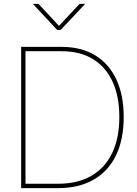

<svg xmlns="http://www.w3.org/2000/svg" viewBox="-20 -969 705 989"><path d="M279.3 0H100.6V-22.5H279.3Q380.4 -22.5 450.9 -63.5Q521.5 -104.5 558.1 -181.6Q594.7 -258.8 594.7 -366.2Q594.7 -472.7 559.8 -548.3Q524.9 -624 458.7 -664.6Q392.6 -705.1 297.9 -705.1H100.6V-727.5H297.9Q398.4 -727.5 469.7 -684.3Q541 -641.1 579.1 -560.3Q617.2 -479.5 617.2 -366.2Q617.2 -250.5 577.4 -168.5Q537.6 -86.4 461.9 -43.2Q386.2 0 279.3 0ZM111.3 -727.5V0H88.9V-727.5ZM178.2 -949.2 283.7 -835.9 390.1 -949.2H418V-948.2L292.5 -814.9H274.4L149.9 -948.2V-949.2Z"/></svg>

Font: Inter 28pt Thin
Style: Regular
Weight: 250
Designer: Rasmus Andersson
Foundry: rsms
Version: Version 4.001;git-66647c0bb